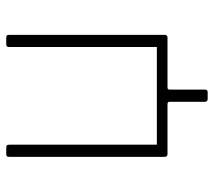

<svg xmlns="http://www.w3.org/2000/svg" viewBox="-56 -514 702 631"><g transform="rotate(-90 295.5 -199.0)"><path d="M286 132Q276 132 276 123V7Q276 0 269 0H104Q95 0 95 -10V-520Q95 -526 97 -528Q99 -530 106 -530H123Q131 -530 133 -528Q135 -526 135 -518V-35H456V-520Q456 -526 458 -528Q460 -530 467 -530H484Q492 -530 494 -528Q496 -526 496 -518V-10Q496 0 487 0H323Q316 0 316 7V122Q316 127 314 129.5Q312 132 307 132Z"/></g></svg>

Font: Libre Franklin Thin
Style: Regular
Weight: 100
Designer: Pablo Impallari, Rodrigo Fuenzalida, Nhung Nguyen
Foundry: Impallari Type
Version: Version 3.000